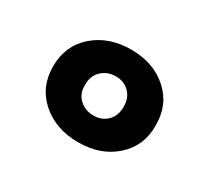

<svg xmlns="http://www.w3.org/2000/svg" viewBox="-67 -938 509 467"><g transform="rotate(30 187.0 -705.0)"><path d="M43 -705Q43 -763 84 -799Q125 -835 188 -835Q251 -835 291.5 -798.5Q332 -762 331 -704Q332 -648 291.5 -611.5Q251 -575 188 -575Q125 -575 84 -611Q43 -647 43 -705ZM241 -705Q241 -730 226 -745Q211 -760 188 -760Q164 -760 148 -744.5Q132 -729 133 -704Q132 -680 148 -665Q164 -650 188 -650Q211 -650 226 -665Q241 -680 241 -705Z"/></g></svg>

Font: Kodchasan SemiBold
Style: Regular
Weight: 600
Version: Version 1.000; ttfautohint (v1.6)